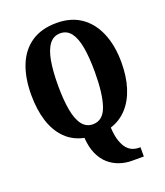

<svg xmlns="http://www.w3.org/2000/svg" viewBox="-170 -839 1023 1189"><g transform="rotate(-20 342.0 -244.0)"><path d="M492 237Q451 237 412 224Q373 211 341 183.5Q309 156 288.5 111Q268 66 264 3Q191 -12 142 -61Q93 -110 69 -186Q45 -262 45 -359Q45 -470 77.5 -552Q110 -634 176.5 -679.5Q243 -725 344 -725Q439 -725 504.5 -679.5Q570 -634 604.5 -551.5Q639 -469 639 -358Q639 -266 616 -193Q593 -120 548.5 -71Q504 -22 439 -1Q442 55 454.5 90Q467 125 484 143.5Q501 162 520.5 169Q540 176 557 176H570V237ZM343 -58Q410 -58 437 -137Q464 -216 464 -358Q464 -453 452.5 -519.5Q441 -586 414.5 -621.5Q388 -657 344 -657Q299 -657 272 -621.5Q245 -586 233 -519.5Q221 -453 221 -358Q221 -264 233 -196.5Q245 -129 272 -93.5Q299 -58 343 -58Z"/></g></svg>

Font: Noto Serif Khmer ExtraCondensed Black
Style: Regular
Weight: 900
Width: 2
Designer: Danh Hong and the Monotype Design Team
Foundry: Monotype Imaging Inc.
Version: Version 2.004